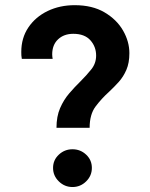

<svg xmlns="http://www.w3.org/2000/svg" viewBox="-20 -732 593 757"><path d="M202.7 -228H333.4Q333.4 -281.1 357 -312.4Q380.6 -343.7 410.2 -370.3Q430.1 -388.9 448.3 -409.1Q466.5 -429.4 478.3 -456.7Q490.1 -483.9 490.1 -522.4Q490.1 -568.1 465.2 -611.5Q440.2 -655 392.1 -683.3Q344.1 -711.6 274.5 -711.6Q215.8 -711.6 167.9 -688.6Q120 -665.5 91.9 -623.9Q63.9 -582.4 63.9 -527.1Q63.9 -520.5 64.2 -513.7Q64.5 -506.9 66 -499.9H187.6Q186.8 -504.5 186.3 -509Q185.8 -513.4 185.8 -517.5Q185.8 -555.1 208.9 -576.9Q232 -598.7 269 -598.7Q313.5 -598.7 336.3 -573.3Q359 -547.9 359 -512.9Q359 -482.3 340 -458.6Q321.1 -434.9 296.3 -410.2Q274.5 -389 252.8 -363.7Q231.2 -338.5 216.9 -305.6Q202.7 -272.8 202.7 -228ZM189.2 -70Q189.2 -38.9 212 -16.8Q234.7 5.4 265.8 5.4Q297 5.4 319.6 -16.8Q342.2 -38.9 342.2 -70Q342.2 -101.1 319.6 -122.3Q297 -143.5 265.8 -143.5Q234.7 -143.5 212 -122.3Q189.2 -101.1 189.2 -70Z"/></svg>

Font: Estedad-FD VF
Style: Regular
Weight: 100
Designer: Amin Abedi
Version: Version 7.3